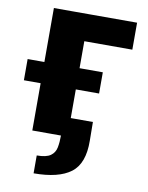

<svg xmlns="http://www.w3.org/2000/svg" viewBox="-95 -726 783 1016"><g transform="rotate(10 296.5 -218.0)"><path d="M111 0V-658H300V0ZM157 222V126Q208 126 231 109.5Q254 93 259.5 64.5Q265 36 265 0H215V-100H419L420 0Q422 123 356.5 172.5Q291 222 157 222ZM21 -254V-368H425V-254ZM207 -513V-658H558V-513Z"/></g></svg>

Font: Ysabeau SC Black
Style: Regular
Weight: 900
Designer: Christian Thalmann (Catharsis Fonts)
Version: Version 2.001;gftools[0.9.30]; featfreeze: smcp